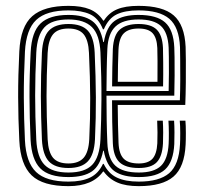

<svg xmlns="http://www.w3.org/2000/svg" viewBox="-20 -628 692 656"><path d="M213.8 8Q126.5 8 88.2 -28.8Q50 -65.5 46 -147.5Q42.2 -222.5 42 -296.4Q41.8 -370.2 46 -452.5Q50.2 -537.8 90.4 -572.9Q130.5 -608 213.8 -608Q258.2 -608 286.5 -596.4Q314.8 -584.8 332.8 -557.5H334.8Q352.2 -584.5 380.1 -596.2Q408 -608 453.2 -608Q536 -608 573.4 -575.5Q610.8 -543 614.2 -467.8Q614.8 -456.5 615 -422.8Q615.2 -389 614.9 -347.1Q614.5 -305.2 613 -269.5H382.2Q382.5 -231.2 383.1 -202.8Q383.8 -174.2 385 -140Q386.5 -102.2 402.5 -85.9Q418.5 -69.5 454.2 -69.5Q486 -69.5 500.8 -85.5Q515.5 -101.5 517.5 -138.2Q518.2 -154.2 518.1 -175.6Q518 -197 517 -215.8H536.2Q537.5 -196.8 537.5 -174.6Q537.5 -152.5 536.8 -137.8Q534.5 -93.2 515.5 -73.6Q496.5 -54 454.2 -54Q408.8 -54 388.1 -73.8Q367.5 -93.5 365.5 -139Q364 -179 363.4 -212.9Q362.8 -246.8 362.8 -285.5H594.5Q595.8 -318 595.9 -356.9Q596 -395.8 595.6 -426.8Q595.2 -457.8 595 -466.8Q592 -535.2 558.4 -563.9Q524.8 -592.5 453.2 -592.5Q407.5 -592.5 379.1 -579Q350.8 -565.5 334.8 -528H331.8Q316.5 -566.2 287.4 -579.4Q258.2 -592.5 213.8 -592.5Q138.5 -592.5 103.9 -560Q69.2 -527.5 65.2 -451.2Q61 -365 61.4 -293.6Q61.8 -222.2 65.2 -148.5Q69 -73.2 103.2 -40.4Q137.5 -7.5 213.8 -7.5Q259.5 -7.5 288 -21.4Q316.5 -35.2 331.8 -68.2H334.2Q350.2 -35.2 379.1 -21.4Q408 -7.5 454.2 -7.5Q524.2 -7.5 557.9 -36.2Q591.5 -65 595 -135.2Q595.8 -148.5 595.8 -173.1Q595.8 -197.8 594.2 -215.8H613.5Q615 -199.8 615 -173.9Q615 -148 614.2 -134.2Q610.5 -57 572.6 -24.5Q534.8 8 454.2 8Q410.2 8 381.6 -4.1Q353 -16.2 334.2 -42H332.2Q297 8 213.8 8ZM213.8 -23Q146.8 -23 117.4 -53Q88 -83 84.5 -150Q81 -226 80.8 -297.1Q80.5 -368.2 84.8 -450.2Q88.2 -519.2 118.8 -548.1Q149.2 -577 213.8 -577Q266 -577 294.5 -556.6Q323 -536.2 332.8 -484.2H334.8Q343.8 -536.8 372.1 -556.9Q400.5 -577 453.2 -577Q515.5 -577 544.1 -551.5Q572.8 -526 575.5 -466Q576 -458.8 576.4 -432.4Q576.8 -406 576.6 -370.6Q576.5 -335.2 575.5 -301.2H343.8Q343.8 -259.2 344.5 -217.5Q345.2 -175.8 346.8 -139.8Q349 -85.2 374.2 -61.9Q399.5 -38.5 454.2 -38.5Q506 -38.5 529.8 -61.2Q553.5 -84 556.2 -137Q557 -151.2 556.9 -174Q556.8 -196.8 555.5 -215.8H574.8Q576 -199.2 576.1 -175.6Q576.2 -152 575.5 -136Q572.5 -75.5 544.4 -49.2Q516.2 -23 454.2 -23Q401.2 -23 372.5 -42.2Q343.8 -61.5 334.5 -113H332.5Q322.5 -62.2 294.4 -42.6Q266.2 -23 213.8 -23ZM213.8 -38.5Q269.8 -38.5 295 -64.8Q320.2 -91 323.2 -151.8Q326.2 -217.5 326.6 -288.5Q327 -359.5 323.2 -449Q320.5 -508.8 294.4 -535.1Q268.2 -561.5 213.8 -561.5Q156.8 -561.5 131.9 -534.8Q107 -508 104 -448.8Q100.2 -372.8 100.1 -302Q100 -231.2 104 -150.5Q107 -90.2 132.6 -64.4Q158.2 -38.5 213.8 -38.5ZM343.8 -317H556.2Q557 -347.2 557.1 -378.5Q557.2 -409.8 556.9 -433.6Q556.5 -457.5 556.2 -465.2Q553.8 -517 529.8 -539.2Q505.8 -561.5 453.2 -561.5Q400 -561.5 374.6 -537.5Q349.2 -513.5 346.8 -461Q345.2 -426.5 344.6 -388.4Q344 -350.2 343.8 -317ZM213.8 -54Q168 -54 147 -76.6Q126 -99.2 123.2 -151Q119.8 -229.5 119.6 -299.4Q119.5 -369.2 123.2 -448.2Q126 -501.5 147.5 -523.8Q169 -546 213.8 -546Q259 -546 280 -523.4Q301 -500.8 303.5 -448.2Q307.2 -365 307.6 -295.4Q308 -225.8 304.5 -152Q301.8 -99.5 280.2 -76.8Q258.8 -54 213.8 -54ZM363 -332.8Q363 -362 363.8 -398Q364.5 -434 365.5 -460.2Q368 -509 390 -527.5Q412 -546 453.2 -546Q495.8 -546 515.2 -527.1Q534.8 -508.2 536.8 -464.2Q537.2 -452.2 537.6 -413.4Q538 -374.5 537.2 -332.8ZM213.8 -69.5Q249 -69.5 265.9 -89Q282.8 -108.5 285 -152.8Q288.5 -225 288.2 -293.1Q288 -361.2 284 -447.2Q282 -491 265.9 -510.8Q249.8 -530.5 213.8 -530.5Q177.2 -530.5 161.1 -510.6Q145 -490.8 142.8 -447.5Q139 -367.5 139 -299.6Q139 -231.8 142.8 -151.8Q145 -108.5 161.2 -89Q177.5 -69.5 213.8 -69.5ZM382.5 -348.5H518Q518.5 -384.5 518.2 -418.8Q518 -453 517.5 -463.8Q516 -498.5 501.5 -514.5Q487 -530.5 453.2 -530.5Q419.5 -530.5 403 -514.1Q386.5 -497.8 384.8 -457.8Q384 -437.8 383.2 -407.4Q382.5 -377 382.5 -348.5Z"/></svg>

Font: Big Shoulders Inline Text SemiBold
Style: Regular
Weight: 600
Designer: Patric King
Foundry: XO Type Co
Version: Version 1.000